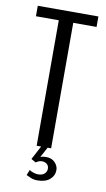

<svg xmlns="http://www.w3.org/2000/svg" viewBox="-85 -633 455 822"><g transform="rotate(10 142.5 -222.5)"><path d="M110.1 0V-545.5H10.8V-591H274.3V-545.5H173V0ZM138.1 145.5Q122.5 145.5 109.9 140.2Q97.3 134.9 89.6 130.9L99.1 107.4Q104.6 112 116.4 115.8Q128.2 119.6 135.4 119.6Q155.5 119.6 165 110.6Q174.5 101.6 174.5 88.9Q174.5 75.9 165.9 68.7Q157.3 61.5 143.9 61.5Q137.2 61.5 130.5 64.2Q123.8 66.9 118.3 71L97.9 59.7L129.6 0H157.8L130.4 50.9L124.8 49Q131.6 44.6 140.5 42.5Q149.4 40.4 158.4 40.4Q183.5 40.4 197.5 55.5Q211.5 70.6 211.5 87.6Q211.5 112.6 192.3 129.1Q173.1 145.5 138.1 145.5Z"/></g></svg>

Font: Alumni Sans Thin
Style: Regular
Weight: 100
Designer: Robert E. Leuschke
Foundry: Robert E. Leuschke
Version: Version 1.018